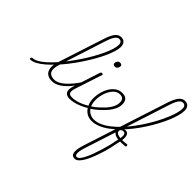

<svg xmlns="http://www.w3.org/2000/svg" viewBox="-451 -1489 2477 2477"><g transform="rotate(45 787.5 -251.0)"><path d="M-148 17Q-154 17 -155.5 11.5Q-157 6 -156 -0.5Q-155 -7 -149.5 -12.5Q-144 -18 -136 -18Q-103 -18 -61 -41.5Q-19 -65 28 -107Q75 -149 124.5 -204Q174 -259 223 -323.5Q272 -388 317.5 -456.5Q363 -525 401.5 -593Q440 -661 469 -723Q498 -785 514 -837.5Q530 -890 530 -926Q530 -935 535.5 -940Q541 -945 549 -945Q557 -945 562.5 -940Q568 -935 568 -926Q568 -887 551.5 -833Q535 -779 505 -714Q475 -649 434.5 -579Q394 -509 346.5 -438Q299 -367 247 -300Q195 -233 141.5 -176Q88 -119 36.5 -75Q-15 -31 -61.5 -7Q-108 17 -148 17ZM247 17Q194 17 159.5 -8Q125 -33 117 -83.5Q109 -134 132 -209L340 -848Q369 -937 403 -978Q437 -1019 484 -1019Q511 -1019 529.5 -1007.5Q548 -996 558 -975.5Q568 -955 568 -926Q568 -917 562.5 -912Q557 -907 549 -907Q541 -907 535.5 -912Q530 -917 530 -926Q530 -945 524 -958Q518 -971 507.5 -977.5Q497 -984 480 -984Q460 -984 442 -968.5Q424 -953 407.5 -921Q391 -889 374 -836L169 -200Q148 -133 153 -93.5Q158 -54 185.5 -36Q213 -18 257 -18Q266 -18 269.5 -12.5Q273 -7 271 -0.5Q269 6 262.5 11.5Q256 17 247 17Z M247 17Q238 17 234 11.5Q230 6 231.5 -0.5Q233 -7 239.5 -12.5Q246 -18 258 -18Q290 -18 323.5 -34Q357 -50 392.5 -81Q428 -112 464 -154Q500 -196 534 -248Q540 -258 548 -256.5Q556 -255 559.5 -247Q563 -239 556 -230Q518 -174 480.5 -128Q443 -82 405.5 -50Q368 -18 328.5 -0.5Q289 17 247 17Z M570 17Q542 17 522 8Q502 -1 491 -20Q480 -39 481 -67Q482 -95 495 -135L613 -500Q617 -508 622 -511.5Q627 -515 636 -515Q645 -515 650 -510.5Q655 -506 653 -499L532 -130Q514 -75 523 -46.5Q532 -18 581 -18Q589 -18 592.5 -12.5Q596 -7 594.5 -0.5Q593 6 587.5 11.5Q582 17 570 17ZM691 -690Q675 -690 665.5 -697.5Q656 -705 656 -719Q656 -741 669 -758Q682 -775 705 -775Q721 -775 731 -768Q741 -761 741 -746Q741 -725 728 -707.5Q715 -690 691 -690Z M572 17Q563 17 559.5 11.5Q556 6 558.5 -0.5Q561 -7 567.5 -12.5Q574 -18 583 -18Q635 -18 696 -39.5Q757 -61 819 -101Q825 -105 830 -102.5Q835 -100 838.5 -94.5Q842 -89 841 -82.5Q840 -76 832 -73Q786 -43 739.5 -23Q693 -3 650.5 7Q608 17 572 17Z M815 -98Q850 -117 882.5 -142.5Q915 -168 942 -196Q979 -229 1006.5 -264Q1034 -299 1050 -336Q1066 -373 1066 -412Q1066 -447 1048.5 -466Q1031 -485 994 -485Q985 -485 981.5 -490Q978 -495 979.5 -502Q981 -509 987 -514Q993 -519 1002 -519Q1040 -519 1063 -505.5Q1086 -492 1095.5 -468.5Q1105 -445 1105 -415Q1105 -372 1087 -330.5Q1069 -289 1038 -250Q1007 -211 965 -173Q936 -143 901.5 -117Q867 -91 830 -69Z M975 18Q934 18 899.5 2.5Q865 -13 839 -43Q813 -73 798 -115.5Q783 -158 783 -211Q783 -260 797 -314Q811 -368 838.5 -414.5Q866 -461 907 -490Q948 -519 1002 -519Q1011 -519 1015 -514Q1019 -509 1017.5 -502Q1016 -495 1010 -490Q1004 -485 995 -485Q958 -485 930 -467Q902 -449 881 -418.5Q860 -388 846 -352Q832 -316 825.5 -279Q819 -242 819 -212Q819 -166 831 -129.5Q843 -93 865 -68Q887 -43 916.5 -29.5Q946 -16 979 -16Q1032 -16 1086.5 -39.5Q1141 -63 1196 -105.5Q1251 -148 1304 -203.5Q1357 -259 1406 -324Q1455 -389 1498.5 -457.5Q1542 -526 1577.5 -593.5Q1613 -661 1639 -723.5Q1665 -786 1679 -837Q1693 -888 1693 -925Q1693 -934 1698.5 -938.5Q1704 -943 1712 -943Q1720 -943 1725.5 -938.5Q1731 -934 1731 -925Q1731 -886 1716.5 -831Q1702 -776 1675 -711.5Q1648 -647 1610.5 -577Q1573 -507 1527.5 -436Q1482 -365 1430 -298.5Q1378 -232 1321 -174.5Q1264 -117 1206 -73.5Q1148 -30 1089 -6Q1030 18 975 18Z M1165 517Q1139 517 1123.5 505Q1108 493 1103 468Q1098 443 1103 405.5Q1108 368 1124 319L1502 -848Q1532 -937 1566 -978Q1600 -1019 1647 -1019Q1674 -1019 1692.5 -1007.5Q1711 -996 1721 -975.5Q1731 -955 1731 -926Q1731 -917 1725.5 -912Q1720 -907 1712 -907Q1704 -907 1698.5 -912Q1693 -917 1693 -926Q1693 -945 1687 -958Q1681 -971 1670.5 -977.5Q1660 -984 1643 -984Q1623 -984 1604.5 -968.5Q1586 -953 1570 -921Q1554 -889 1537 -836L1161 327Q1144 379 1140 413.5Q1136 448 1143 465Q1150 482 1168 482Q1189 482 1210.5 456Q1232 430 1253.5 386Q1275 342 1294 288Q1313 234 1330 178.5Q1347 123 1359.5 74Q1372 25 1377 -9Q1389 -56 1394.5 -88.5Q1400 -121 1398 -141Q1396 -161 1387 -170Q1378 -179 1360 -179Q1343 -179 1329 -169Q1315 -159 1315 -139Q1315 -121 1328.5 -110Q1342 -99 1368 -93Q1394 -87 1429.5 -87Q1465 -87 1509 -93Q1517 -95 1520.5 -89.5Q1524 -84 1525 -77.5Q1526 -71 1523 -65.5Q1520 -60 1515 -59Q1455 -53 1410 -54.5Q1365 -56 1335.5 -68.5Q1306 -81 1291 -110L1308 -175Q1321 -195 1339.5 -201.5Q1358 -208 1373 -208Q1390 -208 1402 -201Q1414 -194 1421.5 -179.5Q1429 -165 1431 -141.5Q1433 -118 1428.5 -86Q1424 -54 1413 -12Q1406 29 1393.5 83Q1381 137 1362.5 196.5Q1344 256 1322 313Q1300 370 1275 416Q1250 462 1222 489.5Q1194 517 1165 517Z"/></g></svg>

Font: Playwrite MX Thin
Style: Regular
Weight: 250
Designer: Veronika Burian, José Scaglione
Foundry: TypeTogether
Version: Version 1.002